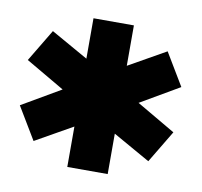

<svg xmlns="http://www.w3.org/2000/svg" viewBox="-59 -763 614 585"><g transform="rotate(10 247.5 -470.0)"><path d="M310 -365V-240H185V-365L70 -300L10 -400L130 -470L10 -540L70 -640L185 -575V-700H310V-575L425 -640L485 -540L365 -470L485 -400L425 -300Z"/></g></svg>

Font: Russo One
Style: Regular
Weight: 400
Designer: Jovanny lemonad
Foundry: Jovanny Lemonad
Version: Version 1.001